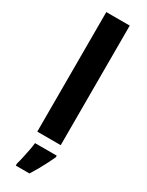

<svg xmlns="http://www.w3.org/2000/svg" viewBox="-252 -798 809 1057"><g transform="rotate(30 152.5 -269.5)"><path d="M227 0H78V-760H227ZM237 71Q227 93 214.5 117.5Q202 142 187.5 168Q173 194 156 221H69V208Q75 188 80.5 162Q86 136 91.5 109Q97 82 99 61H237Z"/></g></svg>

Font: Noto Sans Tamil
Style: Regular
Weight: 400
Designer: Jelle Bosma - Monotype Design Team
Foundry: Monotype Imaging Inc.
Version: Version 2.003